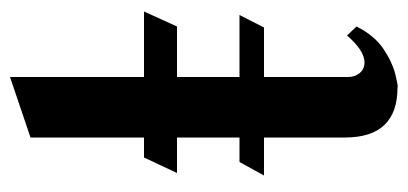

<svg xmlns="http://www.w3.org/2000/svg" viewBox="-236 -572 816 384"><g transform="rotate(-90 172.0 -380.0)"><path d="M210 -260V-92Q210 -78 218 -68.5Q226 -59 239 -59Q263 -59 293 -94L311 -75Q293 -39 266 -21Q239 -3 214 3Q189 9 189 7Q89 7 89 -98V-260H13L40 -309H89V-434H18L49 -500H89V-727L210 -768V-500H341L311 -434H210V-309H334L309 -260ZM189 7Z"/></g></svg>

Font: Amita
Style: Bold
Weight: 700
Designer: Eduardo Rodriguez Tunni, Modular Infotech, Brian J. Bonislawsky
Foundry: Eduardo Rodriguez Tunni, Modular Infotech, Brian J. Bonislawsky
Version: Version 1.003